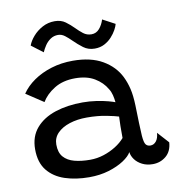

<svg xmlns="http://www.w3.org/2000/svg" viewBox="-82 -801 820 885"><g transform="rotate(-10 328.0 -358.0)"><path d="M265 10.5Q202.5 10.5 151.8 -6.2Q101 -23 71 -60.2Q41 -97.5 41 -159.5Q41 -219 74.5 -258Q108 -297 165.2 -315.8Q222.5 -334.5 293.5 -334.5Q326.5 -334.5 358 -329.8Q389.5 -325 412.5 -318.8Q435.5 -312.5 443.5 -309Q442 -325.5 437.8 -342.8Q433.5 -360 425 -373Q406 -406.5 369.8 -428.2Q333.5 -450 279 -450Q221.5 -450 181.5 -425.2Q141.5 -400.5 121.5 -366.5L40.5 -420Q62.5 -452.5 98.5 -477.5Q134.5 -502.5 181.5 -517Q228.5 -531.5 282.5 -531.5Q366.5 -531.5 421.5 -499.5Q476.5 -467.5 502 -415Q515 -388.5 522.5 -357Q530 -325.5 531.5 -279Q532.5 -230 533.8 -195.5Q535 -161 536.5 -136Q539 -103.5 546.5 -94Q554 -84.5 568 -84.5Q584 -84.5 595 -98.2Q606 -112 607.5 -137L655.5 -84Q652.5 -42 626 -20Q599.5 2 564 2Q536 2 514.8 -8.8Q493.5 -19.5 481 -36.5Q468.5 -53.5 466.5 -71.5Q456.5 -53 427.8 -34Q399 -15 357.2 -2.2Q315.5 10.5 265 10.5ZM283 -68Q315.5 -68 346.5 -78Q377.5 -88 403.8 -104.5Q430 -121 447 -141Q446.5 -172 447 -196.2Q447.5 -220.5 448.5 -241Q434 -246 393 -254.2Q352 -262.5 300.5 -262.5Q256 -262.5 219.8 -250.8Q183.5 -239 162.2 -217Q141 -195 141 -164Q141 -126.5 159.2 -105.8Q177.5 -85 209.5 -76.5Q241.5 -68 283 -68ZM104 -634Q111.5 -655 129.8 -676Q148 -697 174.2 -711.2Q200.5 -725.5 232 -725.5Q261.5 -725.5 282 -710.5Q302.5 -695.5 319.5 -678Q335 -662 351.5 -649.2Q368 -636.5 389.5 -636.5Q412 -636.5 427 -654.2Q442 -672 449 -695.5L507 -664.5Q504.5 -653.5 495.8 -637.5Q487 -621.5 472.8 -605.8Q458.5 -590 438.5 -579.5Q418.5 -569 393 -569Q362.5 -569 340 -586Q317.5 -603 298.5 -622Q283 -637.5 268 -649Q253 -660.5 236.5 -660.5Q216.5 -660.5 201 -650Q185.5 -639.5 175 -623.8Q164.5 -608 158 -593Z"/></g></svg>

Font: Grandstander Thin
Style: Regular
Weight: 400
Version: Version 1.200